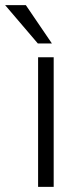

<svg xmlns="http://www.w3.org/2000/svg" viewBox="-69 -731 310 751"><path d="M134 -561H79L-49 -711H32ZM141 0H80V-507H141Z"/></svg>

Font: Hind Mysuru Light
Style: Regular
Weight: 300
Designer: Manushi Parikh, Hitesh Malaviya
Foundry: Indian Type Foundry
Version: Version 0.703;PS 1.0;hotconv 1.0.86;makeotf.lib2.5.63406